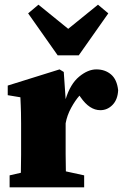

<svg xmlns="http://www.w3.org/2000/svg" viewBox="-20 -799 524 819"><path d="M21 0V-51L69 -62Q70 -98 70 -138.5Q70 -179 70 -210V-273Q70 -301 69.5 -318Q69 -335 68.5 -349.5Q68 -364 67 -384L13 -393V-434L234 -503L252 -492L260 -376Q280 -441 317.5 -472Q355 -503 391 -503Q428 -503 453.5 -481.5Q479 -460 484 -414Q482 -374 460 -351.5Q438 -329 408 -329Q362 -329 324 -384L319 -391Q301 -371 283.5 -339Q266 -307 260 -273V-210Q260 -181 260 -142Q260 -103 261 -68L339 -51V0ZM144 -779 271 -676 398 -779 442 -742 316 -563H226L100 -742Z"/></svg>

Font: Source Serif Pro Black
Style: Regular
Weight: 900
Designer: Frank Grießhammer
Foundry: Adobe Systems Incorporated
Version: Version 3.001;hotconv 1.0.111;makeotfexe 2.5.65597